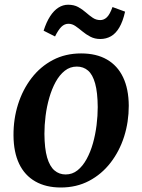

<svg xmlns="http://www.w3.org/2000/svg" viewBox="-20 -800 616 832"><path d="M331.5 -568.5Q397.5 -568.5 443.2 -542.2Q489 -516 513.2 -465.5Q537.5 -415 538 -342Q538 -271.5 517.8 -208Q497.5 -144.5 459 -94.8Q420.5 -45 366 -16.2Q311.5 12.5 243.5 12.5Q179 12.5 133 -13.8Q87 -40 63 -90.2Q39 -140.5 38.5 -213Q38 -284 58.2 -348Q78.5 -412 116.8 -461.8Q155 -511.5 209.2 -540Q263.5 -568.5 331.5 -568.5ZM313 -511.5Q283.5 -511.5 260.8 -493.5Q238 -475.5 221.2 -445Q204.5 -414.5 193.5 -376.2Q182.5 -338 177.5 -297.8Q172.5 -257.5 172.5 -220Q173 -156 184.2 -117.5Q195.5 -79 216 -61.5Q236.5 -44 264.5 -44Q293.5 -44 316 -62Q338.5 -80 355.2 -110.5Q372 -141 382.8 -179.2Q393.5 -217.5 398.5 -258Q403.5 -298.5 403.5 -336Q403 -400 392.2 -438.5Q381.5 -477 361.5 -494.2Q341.5 -511.5 313 -511.5ZM169 -667Q181 -704.5 197.2 -729.5Q213.5 -754.5 233.2 -767Q253 -779.5 275 -779.5Q300.5 -779.5 318.8 -769.5Q337 -759.5 352 -746.2Q367 -733 381.8 -723Q396.5 -713 414.5 -713Q430.5 -713 443.2 -725.2Q456 -737.5 467.5 -769.5L522 -749.5Q512.5 -707 497 -680.8Q481.5 -654.5 460.8 -642.8Q440 -631 414.5 -631Q390.5 -631 371.5 -641Q352.5 -651 337 -664Q321.5 -677 307 -687Q292.5 -697 276.5 -697Q259.5 -697 246 -683.8Q232.5 -670.5 218.5 -642Z"/></svg>

Font: Merriweather SemiBold
Style: Italic
Weight: 600
Italic angle: -7.8°
Version: Version 2.101